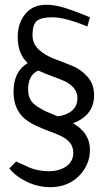

<svg xmlns="http://www.w3.org/2000/svg" viewBox="-20 -734 436 810"><path d="M359.4 -661.1 348.6 -622.1Q253.9 -661.1 202.1 -661.1Q155.3 -661.1 136.2 -646.5Q117.2 -631.8 117.2 -585.9Q117.2 -548.8 144 -524.4Q170.9 -500 209 -485.8Q247.1 -471.7 285.2 -456.1Q323.2 -440.4 350.1 -409.2Q377 -377.9 377 -332Q377 -248 288.1 -213.9Q359.4 -173.8 359.4 -101.6Q359.4 -39.1 313.5 7.8Q267.6 54.7 194.3 55.7Q140.6 55.7 93.8 33.2Q46.9 10.7 19.5 -23.4L47.9 -52.7Q59.6 -47.9 82.5 -37.1Q105.5 -26.4 115.2 -22.9Q125 -19.5 144 -15.6Q163.1 -11.7 184.6 -11.7Q230.5 -11.7 259.8 -32.2Q289.1 -52.7 289.1 -89.8Q289.1 -114.3 275.4 -131.3Q261.7 -148.4 239.3 -159.2Q216.8 -169.9 189.9 -179.7Q163.1 -189.5 136.2 -201.7Q109.4 -213.9 86.9 -231Q64.5 -248 50.8 -277.3Q37.1 -306.6 37.1 -346.7Q37.1 -432.6 96.7 -467.8Q54.7 -507.8 54.7 -577.1Q54.7 -635.7 86.4 -674.8Q118.2 -713.9 175.8 -713.9Q194.3 -713.9 213.9 -710.4Q233.4 -707 255.4 -700.2Q277.3 -693.4 291.5 -688Q305.7 -682.6 329.1 -673.3Q352.5 -664.1 359.4 -661.1ZM98.6 -356.4Q98.6 -333 107.4 -315.4Q116.2 -297.9 138.7 -283.7Q161.1 -269.5 175.3 -263.2Q189.5 -256.8 223.6 -243.2Q261.7 -248 284.2 -267.6Q306.6 -287.1 306.6 -320.3Q306.6 -345.7 290 -364.3Q273.4 -382.8 252.9 -391.6Q232.4 -400.4 196.8 -413.6Q161.1 -426.8 141.6 -436.5Q98.6 -418 98.6 -356.4Z"/></svg>

Font: Neucha
Style: Regular
Weight: 400
Designer: Jovanny Lemonad
Foundry: Jovanny Lemonad
Version: Version 001.001